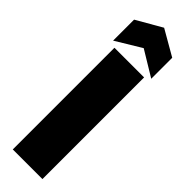

<svg xmlns="http://www.w3.org/2000/svg" viewBox="-248 -707 705 705"><g transform="rotate(45 104.0 -354.5)"><path d="M27 0V-528H181V0ZM5 -543V-652L104 -709L203 -652V-543L104 -603Z"/></g></svg>

Font: Bricolage Grotesque 72pt Condensed ExtraBold
Style: Regular
Weight: 800
Width: 3
Designer: Mathieu Triay
Foundry: Atelier Triay
Version: Version 1.001;gftools[0.9.33.dev8+g029e19f]